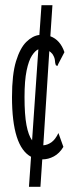

<svg xmlns="http://www.w3.org/2000/svg" viewBox="-20 -643 290 736"><path d="M135 73H91L99 -42Q26 -81 26 -271Q26 -358 41.5 -408.5Q57 -459 81 -482.5Q105 -506 131 -509L139 -623H181L173 -504Q211 -490 227 -443L204 -399L200 -390L194 -393Q191 -401 190.5 -411.5Q190 -422 181 -436Q175 -443 169 -447L146 -86Q162 -87 177 -97.5Q192 -108 204 -133L223 -80Q208 -55 186.5 -43.5Q165 -32 142 -32ZM74 -271Q74 -203 81.5 -163.5Q89 -124 103 -105L127 -454Q115 -449 102.5 -430Q90 -411 82 -372.5Q74 -334 74 -271Z"/></svg>

Font: Inconsolata UltraCondensed
Style: Regular
Weight: 400
Width: 1
Monospace: yes
Designer: Raph Levien, Cyreal, Brenton Simpson
Foundry: Raph Levien, Cyreal, Google
Version: Version 3.001; ttfautohint (v1.8.2.53-6de2)